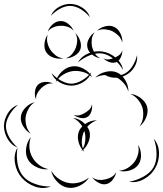

<svg xmlns="http://www.w3.org/2000/svg" viewBox="-111 -906 828 975"><path d="M285 -589Q303 -621 339 -635.5Q375 -650 411 -644Q447 -638 477 -612.5Q507 -587 514 -551Q495 -583 467 -606Q439 -629 410 -634Q381 -639 347 -626Q313 -613 285 -589ZM172 -489Q178 -518 202 -541.5Q226 -565 256 -569Q285 -573 314.5 -556.5Q344 -540 357 -514Q335 -534 308.5 -541Q282 -548 259 -545Q235 -542 211.5 -528Q188 -514 172 -489ZM373 -512Q393 -533 425 -541Q457 -549 483 -538Q509 -527 525.5 -498.5Q542 -470 541 -441Q532 -469 513.5 -488Q495 -507 474 -516Q452 -525 425.5 -525Q399 -525 373 -512ZM72 -401Q64 -418 66.5 -440.5Q69 -463 82 -476Q96 -489 118.5 -490Q141 -491 158 -482Q139 -484 124 -476.5Q109 -469 99 -459Q88 -448 79.5 -434Q71 -420 72 -401ZM551 -429Q578 -427 603 -408.5Q628 -390 636 -364Q643 -338 631 -309Q619 -280 597 -264Q613 -286 615.5 -311Q618 -336 613 -357Q607 -378 591.5 -398Q576 -418 551 -429ZM45 -227Q23 -239 7.5 -264Q-8 -289 -5 -314Q-2 -339 19 -360Q40 -381 65 -387Q44 -373 33 -352Q22 -331 19 -311Q17 -291 22.5 -268.5Q28 -246 45 -227ZM356 -376Q359 -359 352.5 -339Q346 -319 331 -311Q316 -303 296 -307.5Q276 -312 263 -323Q279 -317 293.5 -321Q308 -325 319 -332Q331 -339 342 -349Q353 -359 356 -376ZM-22 -157Q-54 -169 -72.5 -201Q-91 -233 -91 -267Q-90 -301 -70.5 -332Q-51 -363 -19 -374Q-45 -353 -62.5 -323.5Q-80 -294 -81 -267Q-81 -239 -64.5 -209.5Q-48 -180 -22 -157ZM317 -135Q313 -139 309 -144Q305 -140 301 -137Q304 -142 307 -146Q292 -165 286.5 -191Q281 -217 290 -239Q295 -252 307 -264Q299 -277 287.5 -288Q276 -299 261 -307Q295 -303 321 -276Q350 -296 381 -295Q366 -290 354 -281.5Q342 -273 332 -262Q341 -250 344 -237Q349 -213 339.5 -188Q330 -163 312 -146Q314 -141 317 -135ZM312 -230Q306 -213 304.5 -192.5Q303 -172 310 -152Q320 -171 322 -192Q324 -213 320 -231Q319 -236 317 -241Q315 -235 312 -230ZM135 -47Q106 -43 75.5 -57Q45 -71 31 -96Q17 -122 22 -155Q27 -188 46 -210Q36 -183 38.5 -155.5Q41 -128 53 -108Q64 -87 85.5 -70Q107 -53 135 -47ZM670 -201Q696 -171 696.5 -128.5Q697 -86 677 -52Q658 -18 621 3Q584 24 545 17Q584 10 618.5 -9.5Q653 -29 669 -57Q684 -84 684 -124Q684 -164 670 -201ZM590 -171Q604 -149 605 -119.5Q606 -90 591 -69Q575 -48 546.5 -40Q518 -32 493 -39Q519 -41 539 -54Q559 -67 571 -83Q584 -100 590 -123Q596 -146 590 -171ZM147 41Q108 56 67 41.5Q26 27 -1 -4Q-28 -35 -35 -78.5Q-42 -122 -22 -157Q-29 -117 -22 -76.5Q-15 -36 7 -11Q28 14 67 28Q106 42 147 41ZM341 -5Q326 21 294.5 36.5Q263 52 233 47Q203 42 179 16.5Q155 -9 149 -39Q165 -13 189 3Q213 19 237 23Q261 28 289.5 21Q318 14 341 -5ZM479 -32Q476 -13 462 6Q448 25 428 29Q409 33 388.5 21.5Q368 10 357 -6Q373 6 390.5 7.5Q408 9 423 5Q439 2 454.5 -6.5Q470 -15 479 -32ZM147 -825Q159 -854 188 -870.5Q217 -887 248 -886Q280 -885 308 -866.5Q336 -848 346 -818Q326 -843 299.5 -859Q273 -875 248 -876Q223 -877 195.5 -862.5Q168 -848 147 -825ZM132 -746Q138 -766 156.5 -782.5Q175 -799 196 -799Q217 -800 236 -784.5Q255 -769 263 -750Q249 -765 231 -770.5Q213 -776 197 -775Q180 -775 162.5 -768.5Q145 -762 132 -746ZM382 -750Q398 -766 423.5 -772.5Q449 -779 469 -769Q489 -760 500.5 -736Q512 -712 510 -690Q504 -712 489.5 -726Q475 -740 459 -748Q443 -755 422.5 -757Q402 -759 382 -750ZM398 -610Q377 -613 357 -628.5Q337 -644 333 -665Q328 -686 340 -708.5Q352 -731 370 -742Q357 -725 355 -706Q353 -687 356 -670Q360 -653 369.5 -636.5Q379 -620 398 -610ZM271 -738Q287 -724 295.5 -700Q304 -676 297 -655Q289 -635 267 -622.5Q245 -610 223 -610Q243 -617 255.5 -632.5Q268 -648 274 -664Q280 -680 281 -699.5Q282 -719 271 -738ZM211 -610Q189 -605 163.5 -612.5Q138 -620 125 -639Q112 -658 115 -685Q118 -712 131 -730Q125 -708 130 -688Q135 -668 145 -653Q155 -638 171.5 -625Q188 -612 211 -610ZM510 -650Q511 -634 502.5 -615Q494 -596 479 -590Q463 -584 444 -591Q425 -598 414 -610Q429 -602 443 -604.5Q457 -607 469 -612Q481 -617 493 -625.5Q505 -634 510 -650ZM585 -626Q589 -595 572 -566.5Q555 -538 527 -524Q500 -509 466.5 -511.5Q433 -514 410 -535Q439 -523 469.5 -522Q500 -521 522 -532Q545 -544 561.5 -570Q578 -596 585 -626ZM353 -539Q343 -509 314 -490.5Q285 -472 253 -471Q221 -471 191.5 -488Q162 -505 151 -535Q172 -511 200 -496Q228 -481 253 -481Q278 -482 305.5 -498Q333 -514 353 -539Z"/></svg>

Font: Rubik Puddles
Style: Regular
Weight: 400
Designer: Hubert and Fischer, NaN
Foundry: Hubert and Fischer, NaN
Version: Version 2.200